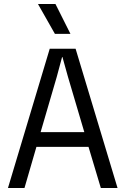

<svg xmlns="http://www.w3.org/2000/svg" viewBox="-20 -945 631 965"><path d="M20 0 230 -700.2H359.9L570.8 0H486.8L424.8 -207H163.1L103 0ZM170.9 -924.8H258.8L334 -774.9H255.9ZM184.1 -280.8H403.8L321.8 -558.1L293.9 -658.2H292L265.1 -558.1Z"/></svg>

Font: TASA Explorer
Style: Regular
Weight: 400
Designer: Weizhong Zhang
Foundry: Local Remote
Version: Version 1.000;Glyphs 3.1.2 (3151)